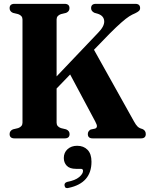

<svg xmlns="http://www.w3.org/2000/svg" viewBox="-20 -720 779 999"><path d="M274.5 -81.5Q274.5 -61.5 297 -53.5L324 -47Q342 -39.5 342 -22.5Q342 0 316.5 0H55.5Q30 0 30 -22.5Q30 -39.5 47.5 -47L74.5 -53.5Q97 -61.5 97 -81.5V-619Q97 -638.5 74.5 -646.5L47.5 -653Q30 -660.5 30 -677.5Q30 -700 55.5 -700H316Q341.5 -700 341.5 -677.5Q341.5 -660.5 324 -653L297 -646.5Q274.5 -638.5 274.5 -619V-322.5L490.5 -549.5Q524 -583.5 522.2 -610.5Q520.5 -637.5 490 -648L471 -653.5Q454 -662 454 -677.5Q454 -700 479 -700H684Q709 -700 709 -678Q709 -668.5 702.5 -662.8Q696 -657 683.5 -651Q668.5 -645 652.2 -634.8Q636 -624.5 611.8 -603.2Q587.5 -582 549 -543.5L469 -461L677 -88.5Q687 -70 696.2 -61.2Q705.5 -52.5 720.5 -49Q738.5 -41.5 738.5 -22.5Q738.5 0 713.5 0H462Q437 0 437 -22.5Q437 -37.5 451.5 -46L475 -51Q483 -54 484.2 -61.8Q485.5 -69.5 475.5 -88L345 -332.5L274.5 -259.5ZM375.5 158.5Q342.5 158.5 327.2 142.2Q312 126 312 102Q312 74 331.5 56.2Q351 38.5 381.5 38.5Q415 38.5 435.5 59.5Q456 80.5 456 121.5Q456 232.5 337.5 257.5Q319 263 316 246.5Q313 231.5 329.5 226.5Q371.5 218.5 391.8 201.5Q412 184.5 412 169Q412 158.5 400.5 158.5Z"/></svg>

Font: Fraunces 144pt Soft
Style: Bold
Weight: 700
Version: Version 1.000;[0bf87f6ff]